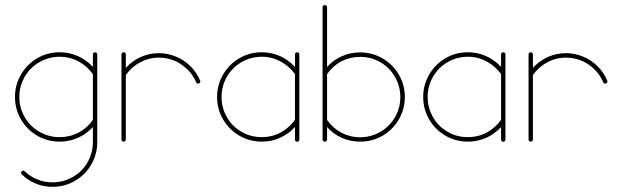

<svg xmlns="http://www.w3.org/2000/svg" viewBox="-20 -554 2432 751"><path d="M351.6 -349.6C349.1 -349.6 347.2 -348.6 345.7 -347.2C343.8 -345.2 343.3 -343.3 343.3 -340.8V-292.5C326.7 -310.1 307.6 -324.2 285.2 -334.5C262.7 -344.2 238.8 -349.6 213.4 -349.6C181.6 -349.6 152.3 -341.8 125.5 -326.2C98.6 -310.5 77.6 -289.1 62 -262.2C46.4 -235.4 38.6 -206.1 38.6 -174.8C38.6 -143.1 46.4 -113.8 62 -86.9C77.6 -60.1 98.6 -39.1 125.5 -23.4C152.3 -7.8 181.6 0 213.4 0C238.8 0 262.7 -4.9 285.2 -15.1C307.6 -24.9 326.7 -39.1 343.3 -57.1V2C343.3 30.8 335.9 57.1 322.3 81.1C308.1 105.5 289.1 124.5 264.6 138.2C240.2 152.3 214.4 159.2 186 159.2C165 159.2 145 155.8 126.5 147.9C107.9 140.6 91.3 129.9 77.1 116.2C75.2 114.3 73.2 113.3 71.3 113.3C68.8 113.3 66.9 114.3 64.9 116.2C63 118.2 62.5 120.1 62.5 122.1C62.5 124.5 63.5 126.5 65.4 128.4C81.1 144 99.6 155.8 120.1 164.1C140.6 172.9 162.6 176.8 186 176.8C217.3 176.8 246.6 168.9 273.4 153.3C299.8 137.7 321.3 116.7 336.9 89.8C352.5 63 360.4 33.7 360.4 2V-82.5V-266.6V-267.1V-267.6V-340.8C360.4 -343.3 359.4 -345.2 357.9 -347.2C356 -348.6 354 -349.6 352.1 -349.6ZM213.4 -332C239.7 -332 264.6 -325.7 287.6 -313.5C310.1 -301.3 328.6 -284.7 343.3 -264.2V-85C328.6 -64 310.1 -47.4 287.6 -35.6C264.6 -23.4 239.7 -17.6 213.4 -17.6C185.1 -17.6 158.7 -24.4 134.3 -38.6C109.9 -52.2 90.8 -71.3 76.7 -95.7C63 -119.6 55.7 -146 55.7 -174.8C55.7 -203.1 63 -229.5 76.7 -253.9C90.8 -277.8 109.9 -296.9 134.3 -311C158.7 -324.7 185.1 -332 213.4 -332Z M463.4 -349.6C460.9 -349.6 459 -348.6 457.5 -347.2C455.6 -345.2 455.1 -343.3 455.1 -341.3V-340.8V-264.6V-263.2V-262.2V-8.8C455.1 -6.3 455.6 -4.4 457.5 -2.4C459 -0.5 460.9 0 463.4 0C465.8 0 467.8 -0.5 469.7 -2.4C471.2 -4.4 472.2 -6.3 472.2 -8.8V-260.7C486.8 -281.2 505.4 -297.9 527.8 -310.1C550.3 -322.3 575.2 -328.6 601.6 -328.6C623 -328.6 643.6 -324.2 663.1 -316.4C681.6 -308.6 698.2 -296.9 713.4 -282.2C728 -267.6 739.3 -251 747.1 -232.4C748 -228.5 751 -227.1 754.9 -227.1C756.8 -227.1 758.8 -227.5 760.7 -229.5C762.7 -231 763.7 -232.9 763.7 -235.4C763.7 -236.8 763.2 -237.8 762.7 -238.8C753.9 -259.8 741.7 -278.3 725.6 -294.4C709 -311 690.4 -323.2 669.9 -332C647.5 -341.3 624.5 -346.2 601.6 -346.2C576.2 -346.2 552.7 -340.8 530.3 -331.1C507.8 -320.8 488.8 -306.6 472.2 -288.6V-340.8V-341.3C472.2 -343.3 471.2 -345.2 469.7 -347.2C467.8 -348.6 465.8 -349.6 463.4 -349.6Z M1003.9 -349.6C972.2 -349.6 942.9 -341.8 916 -326.2C889.2 -310.5 868.2 -289.1 852.5 -262.2C836.9 -235.4 829.1 -206.1 829.1 -174.8C829.1 -143.1 836.9 -113.8 852.5 -86.9C868.2 -60.1 889.2 -39.1 916 -23.4C942.9 -7.8 972.2 0 1003.9 0C1029.3 0 1053.2 -4.9 1075.7 -15.1C1098.1 -24.9 1117.2 -39.1 1133.8 -57.1V-8.8V-8.3C1133.8 -5.9 1134.3 -3.9 1136.2 -2C1137.7 0 1139.6 0.5 1142.1 0.5C1144.5 0.5 1146.5 0 1148.4 -2C1149.9 -3.9 1150.9 -5.9 1150.9 -8.3V-8.8V-81.5V-82V-82.5V-83V-83.5V-266.1V-266.6V-267.6V-340.8C1150.9 -343.3 1149.9 -345.2 1148.4 -347.2C1146.5 -348.6 1144.5 -349.6 1142.1 -349.6C1139.6 -349.6 1137.7 -348.6 1136.2 -347.2C1134.3 -345.2 1133.8 -343.3 1133.8 -340.8V-292.5C1117.2 -310.1 1098.1 -324.2 1075.7 -334.5C1053.2 -344.2 1029.3 -349.6 1003.9 -349.6ZM1003.9 -332C1030.3 -332 1054.7 -325.7 1077.6 -313.5C1100.1 -301.3 1119.1 -284.7 1133.8 -264.2V-85.4C1119.1 -64.5 1100.1 -47.9 1077.6 -35.6C1054.7 -23.4 1030.3 -17.6 1003.9 -17.6C975.1 -17.6 948.7 -24.4 924.8 -38.6C900.4 -52.2 881.3 -71.3 867.7 -95.7C853.5 -119.6 846.7 -146 846.7 -174.8C846.7 -203.1 853.5 -229.5 867.7 -253.9C881.3 -277.8 900.4 -296.9 924.8 -311C948.7 -324.7 975.1 -332 1003.9 -332Z M1250 -534.2C1247.6 -534.2 1245.6 -533.2 1244.1 -531.7C1242.2 -529.8 1241.7 -527.8 1241.7 -525.4V-267.1V-83V-82.5V-82V-8.8C1241.7 -6.3 1242.2 -4.4 1244.1 -2.4C1246.1 -0.5 1248 0 1250.5 0C1252.9 0 1254.9 -0.5 1256.8 -2.4C1258.3 -4.4 1259.3 -6.3 1259.3 -8.8V-57.1C1275.4 -39.1 1294.4 -24.9 1316.9 -14.6C1339.4 -4.9 1363.3 0 1388.7 0C1419.9 0 1449.2 -7.3 1476.1 -22.9C1502.9 -38.6 1524.4 -60.1 1540 -86.9C1555.7 -113.8 1563.5 -143.1 1563.5 -174.3C1563.5 -206.1 1555.7 -235.4 1540 -262.2C1524.4 -289.1 1502.9 -310.1 1476.1 -325.7C1449.2 -341.3 1419.9 -349.1 1388.7 -349.1C1363.3 -349.1 1339.4 -344.2 1316.9 -334C1294.4 -324.2 1275.4 -310.1 1259.3 -292V-525.4C1259.3 -527.8 1258.3 -529.8 1256.8 -531.7C1254.9 -533.2 1252.9 -534.2 1250.5 -534.2ZM1388.7 -331.5C1417 -331.5 1443.4 -324.7 1467.8 -310.5C1491.7 -296.9 1510.7 -277.8 1524.9 -253.4C1538.6 -229.5 1545.9 -203.1 1545.9 -174.3C1545.9 -146 1538.6 -119.6 1524.9 -95.2C1510.7 -71.3 1491.7 -52.2 1467.8 -38.1C1443.4 -24.4 1417 -17.1 1388.7 -17.1C1362.3 -17.1 1337.4 -23.4 1314.9 -35.2C1292.5 -47.4 1273.9 -64 1259.3 -84.5V-264.2C1273.9 -285.2 1292.5 -301.8 1314.9 -314C1337.4 -325.7 1362.3 -331.5 1388.7 -331.5Z M1810.1 -349.6C1778.3 -349.6 1749 -341.8 1722.2 -326.2C1695.3 -310.5 1674.3 -289.1 1658.7 -262.2C1643.1 -235.4 1635.3 -206.1 1635.3 -174.8C1635.3 -143.1 1643.1 -113.8 1658.7 -86.9C1674.3 -60.1 1695.3 -39.1 1722.2 -23.4C1749 -7.8 1778.3 0 1810.1 0C1835.4 0 1859.4 -4.9 1881.8 -15.1C1904.3 -24.9 1923.3 -39.1 1939.9 -57.1V-8.8V-8.3C1939.9 -5.9 1940.4 -3.9 1942.4 -2C1943.8 0 1945.8 0.5 1948.2 0.5C1950.7 0.5 1952.6 0 1954.6 -2C1956.1 -3.9 1957 -5.9 1957 -8.3V-8.8V-81.5V-82V-82.5V-83V-83.5V-266.1V-266.6V-267.6V-340.8C1957 -343.3 1956.1 -345.2 1954.6 -347.2C1952.6 -348.6 1950.7 -349.6 1948.2 -349.6C1945.8 -349.6 1943.8 -348.6 1942.4 -347.2C1940.4 -345.2 1939.9 -343.3 1939.9 -340.8V-292.5C1923.3 -310.1 1904.3 -324.2 1881.8 -334.5C1859.4 -344.2 1835.4 -349.6 1810.1 -349.6ZM1810.1 -332C1836.4 -332 1860.8 -325.7 1883.8 -313.5C1906.2 -301.3 1925.3 -284.7 1939.9 -264.2V-85.4C1925.3 -64.5 1906.2 -47.9 1883.8 -35.6C1860.8 -23.4 1836.4 -17.6 1810.1 -17.6C1781.2 -17.6 1754.9 -24.4 1731 -38.6C1706.5 -52.2 1687.5 -71.3 1673.8 -95.7C1659.7 -119.6 1652.8 -146 1652.8 -174.8C1652.8 -203.1 1659.7 -229.5 1673.8 -253.9C1687.5 -277.8 1706.5 -296.9 1731 -311C1754.9 -324.7 1781.2 -332 1810.1 -332Z M2055.7 -349.6C2053.2 -349.6 2051.3 -348.6 2049.8 -347.2C2047.9 -345.2 2047.4 -343.3 2047.4 -341.3V-340.8V-264.6V-263.2V-262.2V-8.8C2047.4 -6.3 2047.9 -4.4 2049.8 -2.4C2051.3 -0.5 2053.2 0 2055.7 0C2058.1 0 2060.1 -0.5 2062 -2.4C2063.5 -4.4 2064.5 -6.3 2064.5 -8.8V-260.7C2079.1 -281.2 2097.7 -297.9 2120.1 -310.1C2142.6 -322.3 2167.5 -328.6 2193.8 -328.6C2215.3 -328.6 2235.8 -324.2 2255.4 -316.4C2273.9 -308.6 2290.5 -296.9 2305.7 -282.2C2320.3 -267.6 2331.5 -251 2339.4 -232.4C2340.3 -228.5 2343.3 -227.1 2347.2 -227.1C2349.1 -227.1 2351.1 -227.5 2353 -229.5C2355 -231 2356 -232.9 2356 -235.4C2356 -236.8 2355.5 -237.8 2355 -238.8C2346.2 -259.8 2334 -278.3 2317.9 -294.4C2301.3 -311 2282.7 -323.2 2262.2 -332C2239.7 -341.3 2216.8 -346.2 2193.8 -346.2C2168.5 -346.2 2145 -340.8 2122.6 -331.1C2100.1 -320.8 2081.1 -306.6 2064.5 -288.6V-340.8V-341.3C2064.5 -343.3 2063.5 -345.2 2062 -347.2C2060.1 -348.6 2058.1 -349.6 2055.7 -349.6Z"/></svg>

Font: Mill
Style: Thin
Weight: 100
Version: Version 001.000